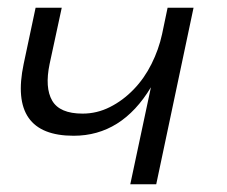

<svg xmlns="http://www.w3.org/2000/svg" viewBox="-20 -475 586 495"><path d="M71.8 -455.1H139.2L107.9 -310.1Q95.2 -249 114.5 -215.6Q133.8 -182.1 192.9 -182.1Q230 -182.1 263.4 -199Q296.9 -215.8 324.5 -244.4Q352.1 -272.9 370.6 -310.1Q389.2 -347.2 397.9 -387.2L412.1 -455.1H479L382.8 0H315.9L369.1 -250Q293.9 -125 169.9 -125Q2 -125 41 -310.1Z"/></svg>

Font: Anonymous Pro
Style: Italic
Weight: 400
Italic angle: -12°
Monospace: yes
Designer: Mark Simonson
Version: Version 1.003